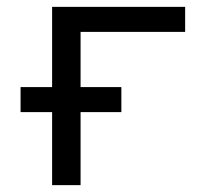

<svg xmlns="http://www.w3.org/2000/svg" viewBox="-20 -540 640 560"><path d="M132 0V-213H40V-286H132V-520H520V-447H215V-286H334V-213H215V0Z"/></svg>

Font: Iosevka Aile
Style: Regular
Weight: 400
Designer: Belleve Invis
Foundry: Belleve Invis
Version: Version 28.0.1; ttfautohint (v1.8.4)